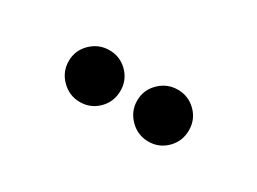

<svg xmlns="http://www.w3.org/2000/svg" viewBox="-25 -966 667 498"><g transform="rotate(30 309.0 -717.5)"><path d="M129 -718Q129 -750 152 -772.5Q175 -795 207 -795Q239 -795 261.5 -772.5Q284 -750 284 -718Q284 -685 261.5 -662.5Q239 -640 207 -640Q175 -640 152 -663Q129 -686 129 -718ZM412 -795Q444 -795 466.5 -772.5Q489 -750 489 -718Q489 -685 466.5 -662.5Q444 -640 412 -640Q380 -640 357 -663Q334 -686 334 -718Q334 -750 357 -772.5Q380 -795 412 -795Z"/></g></svg>

Font: Evergrow Sans 
Style: ExtraBold
Weight: 800
Foundry: 10Web
Version: Version 1.000